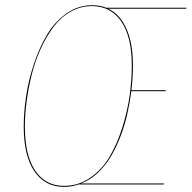

<svg xmlns="http://www.w3.org/2000/svg" viewBox="-20 -710 738 739"><path d="M697.8 -680.2 696.8 -676.3H397.5Q442.4 -654.3 467 -598.6Q491.7 -543 491.7 -457.5Q491.7 -413.1 485.8 -362.8H618.7L617.2 -358.9H485.4Q479.5 -313.5 469.7 -270.5Q460 -227.5 443.4 -184.3Q426.8 -141.1 405.8 -106.2Q384.8 -71.3 355.5 -43.9Q326.2 -16.6 292 -3.9H610.8L610.4 0H281.7Q256.8 9.3 226.6 9.3Q152.8 9.3 112.1 -51Q71.3 -111.3 71.3 -222.7Q71.3 -278.8 80.6 -340.3Q89.8 -401.9 110.8 -464.8Q131.8 -527.8 161.6 -577.4Q191.4 -627 236.3 -658.4Q281.2 -689.9 334.5 -689.9Q365.2 -689.9 389.2 -680.2ZM487.3 -458Q487.3 -568.8 446.5 -627.7Q405.8 -686.5 333.5 -686.5Q289.6 -686.5 251.2 -664.6Q212.9 -642.6 185.3 -605.5Q157.7 -568.4 136.2 -521.2Q114.7 -474.1 101.8 -421.6Q88.9 -369.1 82.3 -318.8Q75.7 -268.6 75.7 -222.7Q75.7 -112.8 115.2 -53.7Q154.8 5.4 226.6 5.4Q281.7 5.4 327.4 -26.1Q373 -57.6 402.1 -107.2Q431.2 -156.7 450.9 -219.7Q470.7 -282.7 479 -342.5Q487.3 -402.3 487.3 -458Z"/></svg>

Font: Fira Sans Compressed Four
Style: Italic
Weight: 100
Width: 3
Italic angle: -8°
Designer: Carrois Corporate & Edenspiekermann AG
Foundry: Carrois Corporate GbR & Edenspiekermann AG
Version: Version 4.203;PS 004.203;hotconv 1.0.88;makeotf.lib2.5.64775